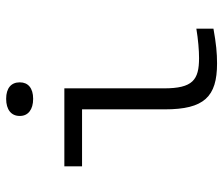

<svg xmlns="http://www.w3.org/2000/svg" viewBox="-72 -662 743 640"><g transform="rotate(-90 300.0 -342.5)"><path d="M426 -51C353 -51 325 -72 325 -168V-500H65V-441H255V-165C255 -34 297 9 408 9C443 9 474 6 524 -3V-60C488 -54 452 -51 426 -51ZM233 -648C233 -621 254 -604 290 -604C326 -604 345 -621 345 -648V-649C345 -677 326 -694 290 -694C254 -694 233 -677 233 -649Z"/></g></svg>

Font: LT Wave Mono Light
Style: Regular
Weight: 300
Designer: Daniel Lyons
Version: Version 2.5 (Glyphs App)